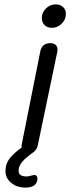

<svg xmlns="http://www.w3.org/2000/svg" viewBox="-20 -703 354 877"><path d="M281 -640Q281 -614 262 -595Q243 -576 217 -576Q196 -576 183.5 -588.5Q171 -601 171 -621Q171 -646 190 -664.5Q209 -683 235 -683Q255 -683 268 -671Q281 -659 281 -640ZM242 -468 153 -41Q150 -26 143 -18Q139 -12 133 -8Q99 16 82 35.5Q65 55 65 78Q65 103 102 103Q109 103 121.5 99.5Q134 96 137 96Q143 96 147 100.5Q151 105 151 112Q151 133 136.5 143.5Q122 154 96 154Q58 154 31.5 132.5Q5 111 5 78Q5 46 23.5 21.5Q42 -3 79 -29Q78 -35 79 -42L164 -468Q167 -486 179 -496Q191 -506 209 -506Q227 -506 236 -496Q245 -486 242 -468Z"/></svg>

Font: Mali
Style: Italic
Weight: 400
Italic angle: -10°
Version: Version 1.000; ttfautohint (v1.6)